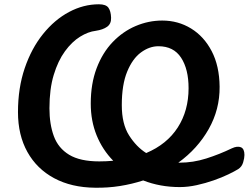

<svg xmlns="http://www.w3.org/2000/svg" viewBox="-20 -871 1162 897"><path d="M424 6Q314 5 233 -38.5Q152 -82 108 -161Q64 -240 64 -347Q64 -460 95.5 -552.5Q127 -645 181 -712Q235 -779 302.5 -815Q370 -851 442 -851Q475 -851 486.5 -835Q498 -819 499 -788Q500 -760 480.5 -746Q461 -732 427 -727Q392 -723 354 -699.5Q316 -676 283.5 -631.5Q251 -587 231 -521Q211 -455 211 -365Q211 -291 231.5 -235Q252 -179 303 -148Q354 -117 444 -117Q477 -117 509 -120Q459 -171 431.5 -238.5Q404 -306 404 -387Q404 -480 431.5 -552.5Q459 -625 506.5 -674.5Q554 -724 614 -749.5Q674 -775 738 -775Q812 -775 872.5 -738Q933 -701 969 -632Q1005 -563 1006 -466Q1007 -360 955 -268Q903 -176 813 -111Q816 -111 819 -111Q882 -111 943.5 -130.5Q1005 -150 1063 -178Q1089 -190 1105.5 -183Q1122 -176 1122 -147Q1122 -133 1116 -112.5Q1110 -92 1093 -81Q1077 -71 1047 -56.5Q1017 -42 978.5 -28.5Q940 -15 899 -6Q858 3 820 3Q728 3 649 -28Q597 -11 540.5 -2Q484 7 424 6ZM549 -380Q549 -292 583 -238.5Q617 -185 663 -156Q760 -197 810.5 -275.5Q861 -354 861 -459Q861 -548 826 -601.5Q791 -655 720 -655Q678 -655 638.5 -626Q599 -597 574 -536Q549 -475 549 -380Z"/></svg>

Font: Pacifico
Style: Regular
Weight: 400
Designer: Vernon Adams
Foundry: Vernon Adams
Version: Version 3.010; ttfautohint (v1.8.4.7-5d5b)